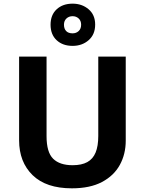

<svg xmlns="http://www.w3.org/2000/svg" viewBox="-20 -1025 796 1055"><path d="M670.9 -713.9V-252Q670.9 -178.2 638.4 -118.9Q606 -59.6 540.3 -24.9Q474.6 9.8 375 9.8Q233.4 9.8 159.2 -62.5Q85 -134.8 85 -253.9V-713.9H235.8V-276.9Q235.8 -188.5 272 -152.8Q308.1 -117.2 378.9 -117.2Q428.7 -117.2 459.7 -134.3Q490.7 -151.4 505.4 -187Q520 -222.7 520 -277.8V-713.9ZM378.9 -772.9Q324.7 -772.9 291.3 -804Q257.8 -835 257.8 -889.2Q257.8 -942.9 291.3 -973.9Q324.7 -1004.9 378.9 -1004.9Q430.7 -1004.9 466.8 -974.1Q502.9 -943.4 502.9 -890.1Q502.9 -835.4 467 -804.2Q431.2 -772.9 378.9 -772.9ZM378.9 -841.8Q398.9 -841.8 412.4 -854.5Q425.8 -867.2 425.8 -889.2Q425.8 -910.6 412.4 -923.3Q398.9 -936 378.9 -936Q358.4 -936 345 -923.3Q331.5 -910.6 331.5 -889.2Q331.5 -867.2 343.5 -854.5Q355.5 -841.8 378.9 -841.8Z"/></svg>

Font: Wonky
Style: Regular
Weight: 400
Designer: Monotype Design Team
Foundry: Monotype Imaging Inc.
Version: Version 3.000